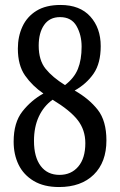

<svg xmlns="http://www.w3.org/2000/svg" viewBox="-20 -744 482 774"><path d="M218 10Q157 10 116 -14.5Q75 -39 55 -80Q35 -121 35 -173Q35 -250 70.5 -295Q106 -340 155 -367Q110 -398 81 -439.5Q52 -481 52 -548Q52 -597 70.5 -637Q89 -677 127 -700.5Q165 -724 224 -724Q302 -724 344 -677.5Q386 -631 386 -558Q386 -489 357.5 -447.5Q329 -406 281 -379Q339 -346 374 -301.5Q409 -257 409 -178Q409 -90 358 -40Q307 10 218 10ZM242 -401Q279 -429 294 -466Q309 -503 309 -556Q309 -603 288.5 -639Q268 -675 222 -675Q180 -675 158 -643.5Q136 -612 136 -560Q136 -501 164 -466.5Q192 -432 242 -401ZM220 -39Q267 -39 295.5 -72.5Q324 -106 324 -167Q324 -220 293.5 -259.5Q263 -299 192 -342Q156 -316 136.5 -274Q117 -232 117 -176Q117 -111 144 -75Q171 -39 220 -39Z"/></svg>

Font: Noto Serif Tamil ExtraCondensed
Style: Regular
Weight: 400
Width: 2
Designer: Indian Type Foundry, Tom Grace, and the Monotype Design Team
Foundry: Monotype Imaging Inc.
Version: Version 2.004